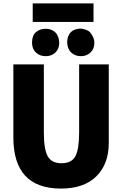

<svg xmlns="http://www.w3.org/2000/svg" viewBox="-20 -1077 739 1121"><path d="M336 24Q58 24 58 -275V-701H236V-304Q236 -206 258.5 -165Q281 -124 339 -124Q398 -124 420 -164.5Q442 -205 442 -304V-701H615V-242Q615 -119 542.5 -47.5Q470 24 336 24ZM171 -949V-1057H526V-949ZM326 -825Q325 -790 302.5 -769.5Q280 -749 247 -749Q212 -749 189.5 -770.5Q167 -792 167 -828Q167 -870 190 -889.5Q213 -909 246 -909Q282 -909 303.5 -887.5Q325 -866 326 -825ZM531 -828Q531 -792 508.5 -770.5Q486 -749 452 -749Q418 -749 395.5 -770.5Q373 -792 372 -831Q375 -906 448 -910Q463 -910 481 -903.5Q499 -897 507 -887Q531 -857 531 -828Z"/></svg>

Font: Repo
Style: ExtraBold
Weight: 800
Designer: Stefan Peev
Foundry: Context Ltd
Version: Version 001.000